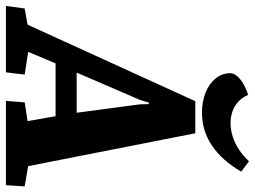

<svg xmlns="http://www.w3.org/2000/svg" viewBox="-178 -754 882 665"><g transform="rotate(90 263.5 -421.0)"><path d="M-49 0 -40 -65 16 -75 281 -656H392L506 -77L576 -65L572 0H280L285 -65L350 -75L333 -172H150L110 -77L189 -65L181 0ZM182 -245H321L292 -463L291 -495H286L276 -463ZM321 -679Q282 -679 251 -691.5Q220 -704 202 -726.5Q184 -749 184 -777Q184 -794 204.5 -811Q225 -828 259 -839Q268 -818 283 -804.5Q298 -791 317 -784.5Q336 -778 357 -778Q380 -778 403.5 -785.5Q427 -793 449 -807.5Q471 -822 489 -842L525 -815Q486 -748 434.5 -713.5Q383 -679 321 -679Z"/></g></svg>

Font: Faustina Light ExtraBold
Style: Italic
Weight: 800
Italic angle: -8°
Version: Version 1.200